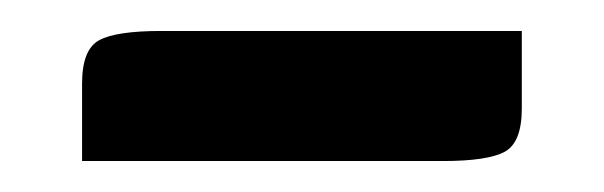

<svg xmlns="http://www.w3.org/2000/svg" viewBox="-20 -337 390 124"><path d="M84 -317H317V-267Q317 -245 306 -239Q295 -233 266 -233H33V-283Q33 -305 44 -311Q55 -317 84 -317Z"/></svg>

Font: Changa
Style: Regular
Weight: 400
Designer: Eduardo Rodriguez Tunni
Foundry: Eduardo Rodriguez Tunni
Version: Version 2.002; ttfautohint (v1.5.10-5e6f)